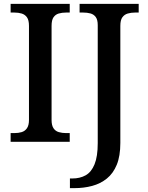

<svg xmlns="http://www.w3.org/2000/svg" viewBox="-20 -734 764 994"><path d="M35 0V-45H55Q75 -45 92 -50Q109 -55 119.5 -70Q130 -85 130 -113V-600Q130 -630 119.5 -644.5Q109 -659 92 -664Q75 -669 55 -669H35V-714H341V-669H322Q301 -669 284 -664Q267 -659 257 -644.5Q247 -630 247 -600V-113Q247 -85 257 -70Q267 -55 284.5 -50Q302 -45 322 -45H341V0ZM342 240V190H354Q394 190 423.5 173.5Q453 157 469.5 116.5Q486 76 486 7V-604Q486 -632 475.5 -646Q465 -660 448 -664.5Q431 -669 411 -669H392V-714H698V-669H679Q659 -669 641.5 -664Q624 -659 613.5 -644.5Q603 -630 603 -600V6Q603 74 584.5 119Q566 164 533 190.5Q500 217 457 228.5Q414 240 365 240Z"/></svg>

Font: Noto Serif Khmer Medium
Style: Regular
Weight: 500
Version: Version 2.003